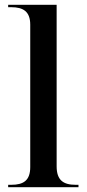

<svg xmlns="http://www.w3.org/2000/svg" viewBox="-20 -780 362 800"><path d="M14 0H307V-10H295C244 -10 216 -29 216 -87V-760H14V-750H27C77 -750 106 -732 106 -677V-84C106 -28 78 -10 27 -10H14Z"/></svg>

Font: Noto Serif Display Medium
Style: Regular
Weight: 500
Designer: Monotype Design Team
Foundry: Monotype Imaging Inc.
Version: Version 2.009